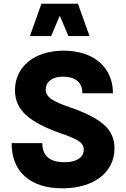

<svg xmlns="http://www.w3.org/2000/svg" viewBox="-20 -996 670 1021"><path d="M42 -234.9C42 -157.7 65.9 -98.6 113.3 -57.1C160.6 -15.6 227.1 5.4 312.5 5.4C478 5.4 588.9 -78.6 588.9 -207.5C588.9 -257.8 570.3 -299.8 532.7 -333C495.1 -366.2 434.6 -397 351.1 -425.8C305.7 -440.9 273.4 -455.6 253.4 -469.2C233.4 -482.9 223.1 -499.5 223.1 -519C223.1 -561.5 258.8 -588.4 313 -588.4C380.9 -588.4 418 -558.6 418 -500H580.6C580.6 -639.2 477.5 -726.6 317.9 -726.6C164.1 -726.6 59.6 -642.1 59.6 -516.1C59.6 -462.9 79.6 -418.9 119.1 -383.3C158.7 -347.7 221.7 -314.9 308.1 -285.2C350.1 -271 380.4 -257.8 398.4 -246.1C416.5 -233.9 425.3 -218.8 425.3 -200.7C425.3 -157.7 385.3 -133.3 324.2 -133.3C244.6 -133.3 205.1 -167 205.1 -234.9ZM394.5 -976.1H200.2L139.2 -804.2H252L297.9 -912.1L343.8 -804.2H456.1Z"/></svg>

Font: Estedad ExtraBold
Style: Regular
Weight: 800
Designer: Amin Abedi
Version: Version 7.3